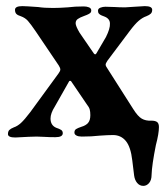

<svg xmlns="http://www.w3.org/2000/svg" viewBox="-20 -445 545 627"><path d="M418 128 412 79Q407 35 391 15.5Q375 -4 349 -4Q333 -4 305 -2Q280 1 247 1Q236 1 229.5 -2.5Q223 -6 223 -12Q223 -20 228.5 -23.5Q234 -27 246 -31Q260 -35 267.5 -43.5Q275 -52 275 -69Q275 -80 273 -87.5Q271 -95 263 -105L212 -180Q211 -181 209 -181Q207 -181 206 -180L159 -97Q145 -75 145 -58Q145 -36 163 -28Q175 -24 180 -20.5Q185 -17 185 -10Q185 3 161 3Q141 3 125.5 2Q110 1 100 1Q83 1 30 4Q6 4 6 -7Q6 -16 10.5 -20.5Q15 -25 25 -29Q37 -33 48.5 -43.5Q60 -54 79 -79L171 -205Q177 -213 177 -218Q177 -223 172 -231L97 -342Q80 -367 71 -377Q62 -387 48 -392Q38 -395 33.5 -399.5Q29 -404 29 -413Q29 -425 53 -425Q63 -425 105 -422Q124 -419 153 -419Q173 -419 201 -421Q224 -424 254 -424Q263 -424 270.5 -421Q278 -418 278 -411Q278 -405 274 -402Q270 -399 264 -396.5Q258 -394 255 -393Q241 -388 234 -383Q227 -378 227 -369Q227 -360 240 -338L286 -271Q291 -264 295 -271L326 -324Q340 -352 339 -368Q339 -384 321 -391Q318 -392 312 -394.5Q306 -397 303 -400.5Q300 -404 300 -410Q300 -417 308 -420Q316 -423 324 -423L356 -422Q369 -421 389 -421Q396 -421 420 -423L453 -425Q477 -425 477 -413Q477 -405 472.5 -400.5Q468 -396 458 -392Q446 -388 433.5 -377.5Q421 -367 403 -343L331 -247Q325 -238 325 -234Q325 -229 331 -221L415 -89Q430 -65 443 -57.5Q456 -50 474 -51Q487 -51 493 -46.5Q499 -42 499 -30Q499 -9 489 29Q476 94 475 126Q475 143 467 152.5Q459 162 448 162Q436 162 428 152.5Q420 143 418 128Z"/></svg>

Font: EB Garamond
Style: Bold
Weight: 700
Designer: Georg Duffner and Octavio Pardo
Foundry: Georg Duffner
Version: Version 1.000; ttfautohint (v1.6)